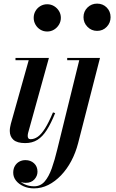

<svg xmlns="http://www.w3.org/2000/svg" viewBox="-20 -780 642 1060"><path d="M119 10Q74.5 10 54.2 -8.2Q34 -26.5 34 -57Q34 -68 36 -78.5Q38 -89 40 -97L138.5 -447.5H65.5V-460H250L135 -45.5Q134 -41.5 133.5 -37.2Q133 -33 133 -29Q133 -22 136.5 -16.8Q140 -11.5 149 -11.5Q169 -11.5 188.5 -25Q208 -38.5 228.5 -71Q249 -103.5 272.5 -159.5L284.5 -155.5Q261.5 -98.5 238.2 -62Q215 -25.5 186.5 -7.8Q158 10 119 10ZM240.5 -606Q219.5 -606 202.5 -616.5Q185.5 -627 175.8 -644.2Q166 -661.5 166 -681.5Q166 -702 175.8 -719Q185.5 -736 202.5 -746.2Q219.5 -756.5 240.5 -756.5Q261.5 -756.5 278.5 -746.2Q295.5 -736 305.8 -719Q316 -702 316 -681.5Q316 -661.5 305.8 -644.2Q295.5 -627 278.5 -616.5Q261.5 -606 240.5 -606ZM167.5 260Q135.5 260 109.5 248.2Q83.5 236.5 68.2 217Q53 197.5 53 173.5Q53 152 62.2 136.2Q71.5 120.5 86.8 112.2Q102 104 120.5 104Q149 104 168 121.5Q187 139 187 168Q187 191.5 169.8 210.5Q152.5 229.5 122 229.5Q95 229.5 74.5 213.5Q54 197.5 54 173.5H65.5Q65.5 193.5 79.5 210.5Q93.5 227.5 117 238Q140.5 248.5 168.5 248.5Q203.5 248.5 226.5 222Q249.5 195.5 266 149Q282.5 102.5 296.5 43.5L417.5 -447.5H351V-460H532L411 11.5Q397.5 63.5 373.5 108.8Q349.5 154 317 188Q284.5 222 246.8 241Q209 260 167.5 260ZM516 -609.5Q485 -609.5 463 -631.8Q441 -654 441 -685Q441 -717 463 -738.5Q485 -760 516 -760Q548 -760 569.2 -738.5Q590.5 -717 590.5 -685Q590.5 -654 569.2 -631.8Q548 -609.5 516 -609.5Z"/></svg>

Font: Bodoni Moda 18pt SemiBold
Style: Italic
Weight: 600
Italic angle: -13°
Designer: Owen Earl
Foundry: indestructible type
Version: Version 2.005